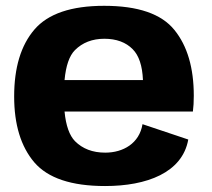

<svg xmlns="http://www.w3.org/2000/svg" viewBox="-20 -618 710 644"><path d="M332.5 6C472 6 591.5 -38.5 611.5 -150L458 -201.5C447.5 -137 393 -106 333 -106C290.5 -106 257 -119 231.5 -144.5C213 -163.5 201 -196.5 196.5 -244H627C629 -259 630 -276.5 630 -297C630 -390 608.5 -464 565 -517.5C521.5 -571.5 443 -598.5 329.5 -598.5C219 -598.5 141 -572 95.5 -519C50 -466 27.5 -391 27.5 -294.5C27.5 -200 50 -126.5 95 -73.5C140.5 -20.5 219.5 6 332.5 6ZM196.5 -349.5C201 -397.5 212.5 -431 231.5 -450C256.5 -475 289.5 -488 330 -488C370.5 -488 402.5 -476 425 -453C446 -432 457.5 -397.5 459.5 -349.5Z"/></svg>

Font: Anybody
Style: Bold
Weight: 700
Designer: Tyler Finck
Foundry: Etcetera Type Company
Version: Version 1.110